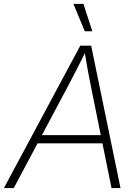

<svg xmlns="http://www.w3.org/2000/svg" viewBox="-41 -961 704 981"><path d="M-21 0 369.1 -727.5H424.8L574.7 0H528.8L423.3 -520.5Q415.5 -559.1 407 -605.2Q398.4 -651.4 389.2 -708H401.9Q374 -652.3 350.8 -606.2Q327.6 -560.1 306.2 -520.5L29.3 0ZM132.8 -228.5 140.1 -270.5H502.9L496.1 -228.5ZM392.1 -801.3 334 -941.4H385.3L430.7 -801.3Z"/></svg>

Font: Inter 20pt ExtraLight
Style: Italic
Weight: 250
Italic angle: -9.3988°
Version: Version 4.001;git-66647c0bb